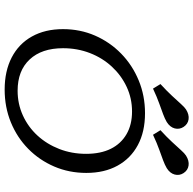

<svg xmlns="http://www.w3.org/2000/svg" viewBox="-23 -784 818 812"><g transform="rotate(90 386.0 -378.0)"><path d="M358.9 11.3Q280.6 11.3 223 -18.5Q165.3 -48.4 134.3 -104Q103.2 -159.7 103.2 -235.5Q103.2 -308.1 130.6 -371Q158.1 -433.9 206.9 -481.5Q255.6 -529 320.2 -555.6Q384.7 -582.3 458.9 -582.3Q537.1 -582.3 593.5 -552Q650 -521.8 680.6 -466.1Q711.3 -410.5 711.3 -333.9Q711.3 -261.3 684.3 -198.4Q657.3 -135.5 609.3 -88.3Q561.3 -41.1 497.2 -14.9Q433.1 11.3 358.9 11.3ZM363.7 -43.5Q419.4 -43.5 468.1 -65.7Q516.9 -87.9 553.2 -127.4Q589.5 -166.9 610.1 -219.8Q630.6 -272.6 630.6 -333.1Q630.6 -394.4 609.3 -437.5Q587.9 -480.6 547.6 -504Q507.3 -527.4 451.6 -527.4Q396 -527.4 347.6 -504.8Q299.2 -482.3 262.1 -442.3Q225 -402.4 204.4 -349.2Q183.9 -296 183.9 -235.5Q183.9 -145.2 231.5 -94.4Q279 -43.5 363.7 -43.5ZM354.8 -616.1 335.5 -647.6Q364.5 -674.2 385.1 -696.4Q405.6 -718.5 419.8 -734.3Q433.9 -750 442.7 -755.6Q464.5 -769.4 484.7 -766.5Q504.8 -763.7 516.9 -745.2Q528.2 -727.4 523 -707.7Q517.7 -687.9 496 -674.2Q482.3 -666.1 462.9 -658.9Q443.5 -651.6 417.3 -642.3Q391.1 -633.1 354.8 -616.1ZM550 -616.1 530.6 -647.6Q559.7 -674.2 580.2 -696.4Q600.8 -718.5 614.9 -734.3Q629 -750 637.9 -755.6Q659.7 -769.4 679.8 -766.5Q700 -763.7 712.1 -745.2Q723.4 -727.4 718.1 -707.7Q712.9 -687.9 691.1 -674.2Q677.4 -666.1 658.1 -658.9Q638.7 -651.6 612.5 -642.3Q586.3 -633.1 550 -616.1Z"/></g></svg>

Font: Playfair 5pt SemiExpanded Light
Style: Italic
Weight: 300
Width: 6
Italic angle: -15.6°
Designer: Claus Eggers Sørensen
Foundry: Claus Eggers Sørensen
Version: Version 2.203